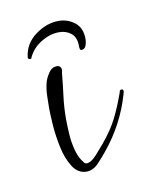

<svg xmlns="http://www.w3.org/2000/svg" viewBox="-48 -326 291 377"><g transform="rotate(-10 97.5 -137.5)"><path d="M93 -288Q111 -288 125 -277Q139 -266 139 -244Q139 -237 136.5 -230.5Q134 -224 127 -224Q124 -224 124 -232Q124 -250 114 -258Q104 -266 90 -266Q72 -266 54 -255Q36 -244 28 -226Q28 -224 25 -224Q21 -224 21 -228Q24 -255 46.5 -271.5Q69 -288 93 -288ZM96 13Q79 13 68.5 -3.5Q58 -20 53 -43.5Q48 -67 46.5 -89Q45 -111 45 -123Q45 -136 45.5 -148.5Q46 -161 49 -173Q51 -181 57.5 -191Q64 -201 74 -201Q83 -201 83 -191L82 -187Q80 -165 77 -142Q74 -119 74 -96Q74 -85 75 -67Q76 -49 80.5 -32.5Q85 -16 93 -7Q95 -3 99 -3Q108 -3 119.5 -16Q131 -29 136 -35Q156 -59 166.5 -80Q177 -101 187 -129Q187 -134 192 -134Q195 -134 195 -129Q195 -128 194.5 -127.5Q194 -127 194 -125Q177 -66 138 -19Q131 -10 120 1.5Q109 13 96 13Z"/></g></svg>

Font: Sassy Frass
Style: Regular
Weight: 400
Designer: Robert E. Leuschke
Foundry: Robert E. Leuschke
Version: Version 1.010; ttfautohint (v1.8.3)